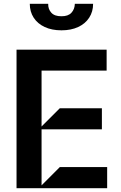

<svg xmlns="http://www.w3.org/2000/svg" viewBox="-20 -988 637 1008"><path d="M542.6 0H66.8V-727.3H539.8V-617.2H198.2V-323.9L294 -419.7H514.9V-308.9H198.2V-14.9L294 -110.8H542.6ZM468.8 -968Q468.8 -926.8 448.3 -895.2Q427.9 -863.6 390.4 -846.2Q353 -828.8 302.6 -828.8Q252.1 -828.8 214.7 -846.2Q177.2 -863.6 156.8 -895.2Q136.4 -926.8 136.4 -968H233Q232.2 -940 249.5 -921.2Q266.7 -902.3 302.6 -902.7Q337.7 -902.3 354.9 -921Q372.2 -939.6 372.9 -968Z"/></svg>

Font: Riot Sans
Style: Bold
Weight: 600
Designer: Rasmus Andersson
Foundry: rsms
Version: Version 4.001